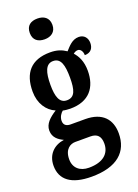

<svg xmlns="http://www.w3.org/2000/svg" viewBox="-184 -838 825 1148"><g transform="rotate(-20 228.5 -264.0)"><path d="M209 -632C248 -632 281 -652 281 -698C281 -745 248 -764 209 -764C167 -764 137 -745 137 -698C137 -652 167 -632 209 -632ZM192 236C355 236 432 164 432 47C432 -41 382 -101 272 -101H179C154 -101 136 -112 136 -139C136 -164 151 -185 164 -195C174 -192 199 -190 211 -190C332 -190 386 -263 386 -368C386 -428 366 -465 342 -492C350 -498 359 -504 372 -504C385 -504 401 -489 401 -461C442 -461 457 -488 457 -519C457 -550 438 -576 403 -576C361 -576 335 -543 312 -518C284 -537 254 -548 211 -548C89 -548 33 -480 33 -363C33 -287 71 -232 124 -210C80 -182 47 -152 47 -110C47 -64 80 -42 110 -28C46 -19 -1 25 -1 97C-1 186 63 236 192 236ZM209 -244C162 -244 147 -289 147 -364C147 -443 162 -493 210 -493C259 -493 272 -445 272 -365C272 -288 260 -244 209 -244ZM195 180C137 180 100 147 100 93C100 27 139 7 170 7H266C309 7 330 29 330 75C330 137 287 180 195 180Z"/></g></svg>

Font: Noto Serif Bengali ExtraCondensed
Style: Regular
Weight: 400
Width: 2
Designer: Juan Bruce, Universal Thirst, Indian Type Foundry and the Monotype Design Team.
Foundry: Monotype Imaging Inc.
Version: Version 2.003